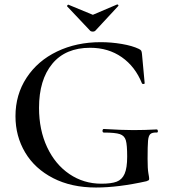

<svg xmlns="http://www.w3.org/2000/svg" viewBox="-20 -824 757 856"><path d="M49 -306Q49 -402 98.5 -477.5Q148 -553 234.5 -594.5Q321 -636 429 -636Q476 -636 523 -628Q570 -620 599 -606Q607 -602 609.5 -598Q612 -594 613 -583L625 -453Q625 -450 620 -449.5Q615 -449 613 -452Q583 -527 523 -569Q463 -611 382 -611Q272 -611 213 -539.5Q154 -468 154 -343Q154 -245 190 -168Q226 -91 289.5 -48Q353 -5 432 -5Q476 -5 500 -14Q524 -23 535.5 -49Q547 -75 547 -126Q547 -178 541 -198.5Q535 -219 514.5 -226Q494 -233 443 -233Q437 -233 437 -241Q437 -244 438.5 -246.5Q440 -249 442 -249Q525 -244 575 -244Q625 -244 679 -247Q681 -247 682.5 -244.5Q684 -242 684 -240Q684 -233 679 -233Q659 -234 650.5 -226.5Q642 -219 640 -196.5Q638 -174 638 -116Q638 -71 641.5 -52Q645 -33 645 -28Q645 -22 643 -20.5Q641 -19 633 -16Q507 12 408 12Q298 12 216.5 -30Q135 -72 92 -144.5Q49 -217 49 -306ZM279 -797Q279 -799 281.5 -801.5Q284 -804 285 -803L394 -758L502 -804H503Q506 -804 507.5 -801.5Q509 -799 507 -797L405 -687Q401 -683 394 -683Q386 -683 382 -687L279 -796Z"/></svg>

Font: Cormorant Infant SemiBold
Style: Regular
Weight: 600
Designer: Christian Thalmann (Catharsis Fonts)
Foundry: Catharsis Fonts
Version: Version 4.000